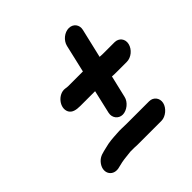

<svg xmlns="http://www.w3.org/2000/svg" viewBox="-169 -737 902 902"><g transform="rotate(-45 282.0 -286.0)"><path d="M482 -40C488 -68 469 -92 441 -92H292C272 -92 248 -94 228 -92C196 -90 173 -89 144 -81C116 -74 97 -72 79 -52C43 -11 68 37 115 29C126 26 134 25 149 21C169 17 189 16 212 13H236C247 14 258 14 268 14H417C445 14 476 -12 482 -40ZM352 -549 320 -411H222C217 -411 210 -412 204 -413C161 -419 118 -366 138 -328C148 -310 169 -305 197 -305H295L268 -188C262 -160 281 -135 309 -135C337 -135 368 -160 374 -188L400 -298C411 -297 420 -297 428 -297H498C527 -297 556 -321 563 -350C570 -379 551 -403 522 -403H452C445 -403 436 -403 425 -404H424L458 -549C465 -578 446 -602 417 -602C388 -602 359 -578 352 -549Z"/></g></svg>

Font: Electronic
Style: HvIt
Weight: 900
Version: Version 1.011